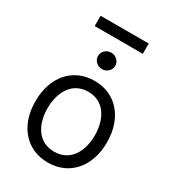

<svg xmlns="http://www.w3.org/2000/svg" viewBox="-217 -1023 1031 1149"><g transform="rotate(30 298.5 -448.5)"><path d="M298.3 11.4C446 11.4 545.5 -100.9 545.5 -269.9C545.5 -440.3 446 -552.6 298.3 -552.6C150.6 -552.6 51.1 -440.3 51.1 -269.9C51.1 -100.9 150.6 11.4 298.3 11.4ZM133.5 -836.6H465.9V-907.7H133.5ZM134.9 -269.9C134.9 -379.3 186.1 -477.3 298.3 -477.3C410.5 -477.3 461.6 -379.3 461.6 -269.9C461.6 -160.5 410.5 -63.9 298.3 -63.9C186.1 -63.9 134.9 -160.5 134.9 -269.9ZM240.1 -691.8C240.1 -660.5 267 -634.9 299.7 -634.9C332.4 -634.9 359.4 -660.5 359.4 -691.8C359.4 -723 332.4 -748.6 299.7 -748.6C267 -748.6 240.1 -723 240.1 -691.8Z"/></g></svg>

Font: Magic Ui Pro
Style: Regular
Weight: 400
Designer: Stefan Endress, Andreas Faust
Version: Version 1.000;FEAKit 1.0